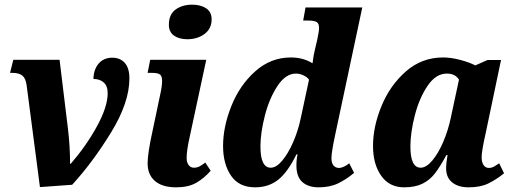

<svg xmlns="http://www.w3.org/2000/svg" viewBox="-20 -792 2221 822"><path d="M94 -427Q90 -457 75.5 -468.5Q61 -480 33 -480H23L37 -536H235L271 -240Q280 -165 280 -91H283Q349 -167 395 -251Q441 -335 441 -393Q441 -424 424 -439Q407 -454 380 -454Q381 -495 402.5 -520Q424 -545 461 -545Q494 -545 514 -523Q534 -501 534 -456Q534 -353 455.5 -225Q377 -97 289 -1L151 9Z M703 -686Q703 -730 731.5 -751Q760 -772 803 -772Q839 -772 862.5 -756.5Q886 -741 886 -709Q886 -669 855.5 -646.5Q825 -624 782 -624Q747 -624 725 -639.5Q703 -655 703 -686ZM612 -93Q612 -136 633 -231L665 -383Q674 -422 674 -446Q674 -466 665 -473Q656 -480 631 -480H612L623 -536H863L793 -210Q779 -148 779 -116Q779 -97 787.5 -85.5Q796 -74 810 -74Q823 -74 833 -79Q843 -84 859 -96L882 -61Q853 -28 819.5 -9Q786 10 734 10Q675 10 643.5 -17Q612 -44 612 -93Z M935 -167Q935 -249 970.5 -338Q1006 -427 1072.5 -486.5Q1139 -546 1225 -546Q1278 -546 1318 -521Q1322 -555 1329 -583L1338 -621Q1346 -659 1346 -672Q1346 -691 1336 -697.5Q1326 -704 1300 -704H1278L1288 -760H1531L1415 -215Q1399 -140 1399 -115Q1399 -94 1408 -83.5Q1417 -73 1431 -73Q1441 -73 1453.5 -79Q1466 -85 1475 -93L1496 -52Q1463 -24 1427.5 -7Q1392 10 1344 10Q1300 10 1274.5 -12.5Q1249 -35 1249 -84Q1249 -109 1254 -131H1249Q1212 -55 1171 -22.5Q1130 10 1072 10Q1003 10 969 -40Q935 -90 935 -167ZM1268 -288 1303 -451Q1294 -463 1278 -470Q1262 -477 1247 -477Q1203 -477 1168 -424Q1133 -371 1114 -297Q1095 -223 1095 -165Q1095 -74 1139 -74Q1163 -74 1188.5 -104.5Q1214 -135 1235.5 -184.5Q1257 -234 1268 -288Z M1577 -167Q1577 -250 1613.5 -338.5Q1650 -427 1718 -486.5Q1786 -546 1877 -546Q1911 -546 1950.5 -535.5Q1990 -525 2015 -512L2067 -535H2125L2060 -225Q2042 -146 2042 -119Q2042 -97 2050.5 -85Q2059 -73 2073 -73Q2084 -73 2092.5 -77.5Q2101 -82 2117 -93L2138 -50Q2103 -22 2069.5 -6Q2036 10 1986 10Q1942 10 1916 -11Q1890 -32 1890 -71Q1890 -94 1896 -128H1891Q1864 -78 1842 -49.5Q1820 -21 1788.5 -5.5Q1757 10 1710 10Q1647 10 1612 -39.5Q1577 -89 1577 -167ZM1910 -288 1945 -451Q1929 -477 1893 -477Q1846 -477 1810.5 -424.5Q1775 -372 1756 -298Q1737 -224 1737 -165Q1737 -74 1781 -74Q1805 -74 1831 -105Q1857 -136 1878 -185.5Q1899 -235 1910 -288Z"/></svg>

Font: Noto Serif NarrowExtraBold
Style: Italic
Weight: 800
Width: 4
Italic angle: -12°
Designer: Monotype Design Team
Foundry: Monotype Imaging Inc.
Version: Version 1.001